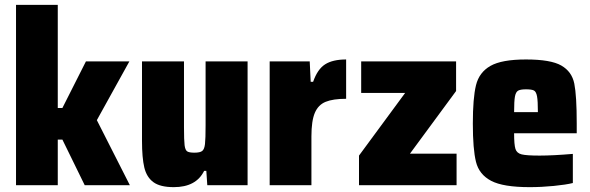

<svg xmlns="http://www.w3.org/2000/svg" viewBox="-20 -763 2431 791"><path d="M46 0V-743H218V-318H237L334 -510H513L379 -268L515 0H329L237 -188H218V0Z M565 -183V-510H738V-239Q738 -184 740.5 -164.5Q743 -145 751 -139.5Q759 -134 781 -134Q804 -134 813 -141Q822 -148 824.5 -169.5Q827 -191 827 -247V-510H1000V0H834L830 -59H821Q788 8 696 8Q640 8 612 -12.5Q584 -33 574.5 -73Q565 -113 565 -183Z M1091 -510H1256L1260 -426H1270Q1288 -478 1319.5 -498Q1351 -518 1406 -518V-356Q1352 -356 1321.5 -343.5Q1291 -331 1277 -298Q1263 -265 1263 -201V0H1091Z M1459 0V-122L1649 -380H1468V-510H1859V-388L1669 -130H1861V0Z M2356 -214H2098Q2098 -167 2103.5 -149.5Q2109 -132 2129 -127Q2149 -122 2203 -122Q2258 -122 2340 -129V-9Q2312 -2 2261.5 3Q2211 8 2162 8Q2053 8 2003.5 -18Q1954 -44 1941 -96Q1928 -148 1928 -254Q1928 -359 1941 -412Q1954 -465 2000.5 -491.5Q2047 -518 2147 -518Q2249 -518 2292.5 -493Q2336 -468 2346 -418.5Q2356 -369 2356 -254ZM2098 -301H2196Q2196 -347 2192.5 -366Q2189 -385 2180 -390Q2171 -395 2147 -395Q2124 -395 2114.5 -389.5Q2105 -384 2101.5 -365.5Q2098 -347 2098 -301Z"/></svg>

Font: Saira Semi Condensed ExtraBold
Style: Regular
Weight: 800
Width: 4
Designer: Hector Gatti with collaboration of the Omnibus-Type team
Foundry: Omnibus-Type
Version: Version 1.001; ttfautohint (v1.8)